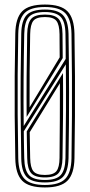

<svg xmlns="http://www.w3.org/2000/svg" viewBox="-20 -827 399 854"><path d="M179.8 6.8Q107.8 6.8 78.5 -23.4Q49.2 -53.5 48 -122.8Q46 -222 45.4 -310.9Q44.8 -399.8 45.4 -488.8Q46 -577.8 48 -677Q49.2 -746.5 78.5 -776.6Q107.8 -806.8 179.8 -806.8Q251 -806.8 280.4 -776.5Q309.8 -746.2 311.2 -677Q313 -576.2 313.5 -487.5Q314 -398.8 313.4 -310.4Q312.8 -222 311.2 -122.5Q309.8 -53.5 280.2 -23.4Q250.8 6.8 179.8 6.8ZM179.8 -4.2Q244.2 -4.2 270.5 -31.8Q296.8 -59.2 298 -123Q299.5 -223 300 -312.1Q300.5 -401.2 300 -489.9Q299.5 -578.5 298 -676.5Q296.8 -740.8 270.5 -768.2Q244.2 -795.8 179.8 -795.8Q114.8 -795.8 88.6 -768.1Q62.5 -740.5 61.2 -676.5Q59.2 -582.8 58.6 -495.6Q58 -408.5 58.6 -318Q59.2 -227.5 61.2 -123Q62.5 -58.8 89 -31.5Q115.5 -4.2 179.8 -4.2ZM179.8 -15.5Q121.5 -15.5 98.5 -40.1Q75.5 -64.8 74.5 -123Q72.5 -222 71.9 -310.9Q71.2 -399.8 71.9 -488.8Q72.5 -577.8 74.5 -676.5Q75.5 -735.2 98.5 -759.9Q121.5 -784.5 179.8 -784.5Q236.2 -784.5 259.8 -760Q283.2 -735.5 284.8 -676.2Q287 -548.2 287.2 -416Q287.5 -283.8 284.8 -123.5Q283.2 -64.2 259.8 -39.9Q236.2 -15.5 179.8 -15.5ZM85.5 -266.5 272.2 -565Q272.2 -586.8 272 -618.8Q271.8 -650.8 271.2 -676Q270.5 -730.5 249.8 -752Q229 -773.5 179.8 -773.5Q128 -773.5 108.4 -751.4Q88.8 -729.2 87.8 -676Q85.5 -565.8 84.9 -468Q84.2 -370.2 85.5 -266.5ZM98.5 -306.8Q97.8 -398 98.4 -486.2Q99 -574.5 101 -676Q102 -723.5 118.5 -742.9Q135 -762.2 179.8 -762.2Q222.5 -762.2 240 -743.5Q257.5 -724.8 258 -675.5Q258.2 -653.8 258.5 -623.5Q258.8 -593.2 259 -568.8ZM111.5 -349.5 245.5 -572Q245.2 -596.8 245.1 -623.1Q245 -649.5 244.8 -674.8Q244.2 -717.2 230.9 -734.2Q217.5 -751.2 179.8 -751.2Q141.8 -751.2 128.4 -734.5Q115 -717.8 114.2 -675.8Q112.5 -584.5 111.8 -508.5Q111 -432.5 111.5 -349.5ZM179.8 -26.5Q230.8 -26.5 250.5 -48.6Q270.2 -70.8 271.2 -123.8Q273 -237.8 273.4 -336.2Q273.8 -434.8 272.8 -540.8L85.8 -243Q86 -223 86.2 -206.9Q86.5 -190.8 86.8 -171.6Q87 -152.5 87.8 -123.8Q88.8 -70.5 108.5 -48.5Q128.2 -26.5 179.8 -26.5ZM179.8 -37.8Q135.2 -37.8 118.6 -57Q102 -76.2 101 -123.8Q100.2 -155 99.9 -183.6Q99.5 -212.2 99 -242.8L260.2 -502.2Q261 -405.5 260.4 -316.9Q259.8 -228.2 258 -124Q257.2 -76.8 240.6 -57.2Q224 -37.8 179.8 -37.8ZM179.8 -48.8Q217.2 -48.8 230.9 -65.6Q244.5 -82.5 244.8 -125Q245.8 -216.5 246.1 -294.2Q246.5 -372 246.5 -457L112.2 -239Q112.8 -204.2 113.2 -178.1Q113.8 -152 114.2 -124Q115 -82.2 128.4 -65.5Q141.8 -48.8 179.8 -48.8Z"/></svg>

Font: Big Shoulders Inline Display
Style: Regular
Weight: 400
Designer: Patric King
Foundry: XO Type Co
Version: Version 1.000